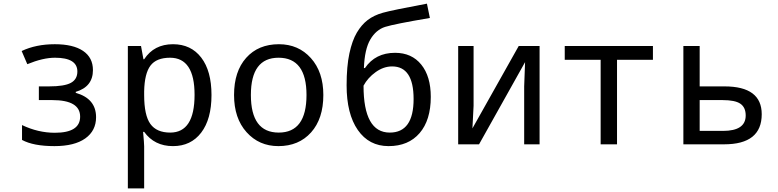

<svg xmlns="http://www.w3.org/2000/svg" viewBox="-20 -787 4241 1047"><path d="M247.1 -315.9Q331.1 -315.9 366.5 -335.2Q401.9 -354.5 401.9 -397Q401.9 -472.2 279.8 -472.2Q214.4 -472.2 128.9 -437L98.1 -508.8Q176.3 -545.9 278.8 -545.9Q378.9 -545.9 432.9 -509.5Q486.8 -473.1 486.8 -404.8Q486.8 -314 393.1 -286.1V-280.8Q503.9 -249 503.9 -147.9Q503.9 -74.2 445.1 -32.2Q386.2 9.8 276.9 9.8Q162.1 9.8 100.1 -23.9V-105Q188 -63 278.8 -63Q417 -63 417 -150.9Q417 -241.2 265.1 -241.2H191.9V-315.9Z M766.1 -67.9H760.3Q766.1 -4.9 766.1 11.2V240.2H677.2V-536.1H749L762.2 -463.9H766.1Q819.8 -545.9 923.3 -545.9Q1021.5 -545.9 1077.4 -472.9Q1133.3 -399.9 1133.3 -269Q1133.3 -137.2 1077.1 -63.7Q1021 9.8 923.3 9.8Q822.3 9.8 766.1 -67.9ZM766.1 -289.1V-269Q766.1 -158.2 800 -111.1Q834 -64 908.2 -64Q1041 -64 1041 -270Q1041 -472.2 907.2 -472.2Q833 -472.2 800.5 -429.2Q768.1 -386.2 766.1 -289.1Z M1498 9.8Q1392.6 9.8 1324.5 -66.2Q1256.3 -142.1 1256.3 -269Q1256.3 -397.5 1322.5 -471.7Q1388.7 -545.9 1501 -545.9Q1607.4 -545.9 1675.3 -470.2Q1743.2 -394.5 1743.2 -269Q1743.2 -139.6 1676.3 -64.9Q1609.4 9.8 1498 9.8ZM1500 -64Q1651.4 -64 1651.4 -269Q1651.4 -472.2 1499 -472.2Q1348.1 -472.2 1348.1 -269Q1348.1 -64 1500 -64Z M2308.1 -767.1 2324.2 -689Q2130.4 -656.2 2080.3 -640.4Q2030.3 -624.5 1999.3 -571.5Q1968.3 -518.6 1964.4 -416H1970.2Q2026.9 -499 2134.3 -499Q2225.1 -499 2277.1 -434.8Q2329.1 -370.6 2329.1 -258.8Q2329.1 -131.8 2268.1 -61Q2207 9.8 2099.1 9.8Q1992.2 9.8 1931.2 -78.1Q1870.1 -166 1870.1 -321.8Q1870.1 -425.3 1885.3 -495.6Q1900.4 -565.9 1925.8 -608.9Q1951.2 -651.9 1984.9 -677.7Q2018.6 -703.6 2067.9 -717.5Q2117.2 -731.4 2308.1 -767.1ZM1962.4 -319.8Q1962.4 -64 2105.5 -64Q2235.4 -64 2235.4 -247.1Q2235.4 -424.8 2118.2 -424.8Q2071.8 -424.8 2028.6 -393.8Q1985.4 -362.8 1962.4 -319.8Z M2562.5 -536.1V-210L2556.2 -86.9L2808.6 -536.1H2922.4V0H2838.4V-315.9L2843.3 -448.2L2592.3 0H2478.5V-536.1Z M3540.5 -460.9H3344.7V0H3255.4V-460.9H3059.6V-536.1H3540.5Z M3795.4 -315.9H3930.7Q4133.8 -315.9 4133.8 -164.1Q4133.8 0 3928.7 0H3706.5V-536.1H3795.4ZM3795.4 -241.2V-73.2H3922.4Q4046.4 -73.2 4046.4 -157.2Q4046.4 -201.2 4017.6 -221.2Q3988.8 -241.2 3920.4 -241.2Z"/></svg>

Font: Apple Sans Adjectives
Style: Regular
Weight: 400
Monospace: yes
Foundry: Apple Sans Adjectives
Version: Version 0.01